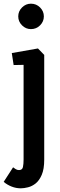

<svg xmlns="http://www.w3.org/2000/svg" viewBox="-47 -753 325 1042"><path d="M66 269Q40 269 16 259.5Q-8 250 -27 234L24 155Q29 159 37.5 164.5Q46 170 56 170Q74 170 77.5 153.5Q81 137 81 113V-401L27 -400L17 -465L159 -490L193 -455V113Q193 165 179.5 196Q166 227 146.5 242.5Q127 258 105 263.5Q83 269 66 269ZM121 -595Q93 -595 72.5 -615.5Q52 -636 52 -664Q52 -692 72.5 -712.5Q93 -733 121 -733Q150 -733 170.5 -712.5Q191 -692 191 -664Q191 -636 170.5 -615.5Q150 -595 121 -595Z"/></svg>

Font: Kreon SemiBold
Style: Regular
Weight: 600
Designer: Julia Petretta
Foundry: Julia Petretta and Eli Heuer
Version: Version 2.002